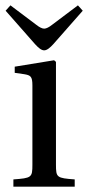

<svg xmlns="http://www.w3.org/2000/svg" viewBox="-20 -697 329 717"><path d="M1 -657 111 -532C123 -519 134 -509 145 -509C156 -509 168 -520 179 -532L289 -657L271 -677L174 -604C164 -596 153 -590 145 -590C137 -590 126 -596 116 -604L19 -677ZM30 0H259V-27C192 -32 189 -34 189 -82V-466L182 -472L35 -448V-425L70 -420C94 -416 101 -412 101 -378V-82C101 -34 98 -32 30 -27Z"/></svg>

Font: erewhon
Style: Regular
Weight: 400
Version: Version 1.0.0